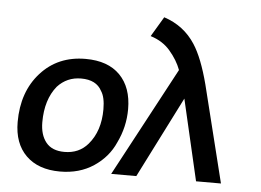

<svg xmlns="http://www.w3.org/2000/svg" viewBox="-53 -827 1230 906"><g transform="rotate(5 562.0 -374.0)"><path d="M275 -84Q216 -84 187.5 -119.5Q159 -155 159 -215Q159 -322 212 -387Q257 -436 324 -436Q396 -436 422 -386Q441 -358 441 -300Q441 -197 386 -133Q344 -84 275 -84ZM262 10Q354 10 421.5 -35Q489 -80 520 -151Q557 -227 557 -311Q557 -414 500 -472Q443 -530 337 -530Q206 -530 124.5 -439.5Q43 -349 43 -206Q43 -104 101 -47Q159 10 262 10Z M1024 0 910 -459Q878 -582 837 -645Q784 -727 689 -758L633 -664Q691 -646 726 -605Q763 -562 780 -516L504 0H623L817 -384L906 0Z"/></g></svg>

Font: Brisa Sans Medium
Style: Italic
Weight: 600
Italic angle: -8°
Designer: Dalton Maag Ltd
Foundry: Dalton Maag Ltd
Version: Version 1.101;July 10, 2019;FontCreator 11.5.0.2425 64-bit